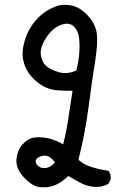

<svg xmlns="http://www.w3.org/2000/svg" viewBox="-20 -784 540 815"><path d="M145 10Q114 4 80.5 -32Q47 -68 50 -107Q53 -146 75.5 -171Q98 -196 125 -200Q152 -204 184.5 -197Q217 -190 248 -171Q262 -226 270.5 -284.5Q279 -343 288 -399Q259 -398 225 -400.5Q191 -403 164 -418Q137 -433 114.5 -458Q92 -483 82 -515.5Q72 -548 78 -581.5Q84 -615 96.5 -642.5Q109 -670 127.5 -692.5Q146 -715 167.5 -730.5Q189 -746 217.5 -757Q246 -768 282.5 -761Q319 -754 352.5 -718Q386 -682 391 -640.5Q396 -599 383 -518.5Q370 -438 355.5 -327Q341 -216 313 -106Q331 -88 362.5 -77Q394 -66 440 -59Q452 -45 450 -23L440 -4Q409 14 370 8Q343 4 318.5 -9.5Q294 -23 270 -37Q237 -6 208.5 4Q180 14 145 10ZM213 -95Q186 -132 155 -121Q124 -110 133.5 -90.5Q143 -71 167.5 -70.5Q192 -70 213 -95ZM304 -485Q314 -524 316.5 -559Q319 -594 315.5 -624Q312 -654 292.5 -672.5Q273 -691 238 -678Q203 -665 176.5 -624.5Q150 -584 153 -554Q156 -524 173.5 -506.5Q191 -489 228 -478Q265 -467 304 -485Z"/></svg>

Font: NaniFont Regular
Style: Regular
Weight: 400
Designer: Nanigashitei
Version: Version 1.036